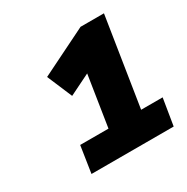

<svg xmlns="http://www.w3.org/2000/svg" viewBox="-108 -799 595 611"><g transform="rotate(-30 190.0 -493.5)"><path d="M60 -282 75 -380H179L214 -604L281 -602L131 -528L92 -620L264 -705H350L299 -380H378L362 -282Z"/></g></svg>

Font: Nunito Sans 12pt ExtraBold
Style: Italic
Weight: 800
Italic angle: -9°
Designer: Vernon Adams
Foundry: Vernon Adams
Version: Version 3.101;gftools[0.9.27]